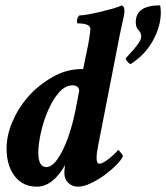

<svg xmlns="http://www.w3.org/2000/svg" viewBox="-20 -699 629 727"><path d="M119.1 7.8Q66.4 7.8 35.6 -32.2Q4.9 -72.3 4.9 -136.7Q4.9 -185.5 26.4 -236.8Q47.9 -288.1 85 -331.1Q122.1 -374 176.3 -405.8Q230.5 -437.5 290 -437.5H294.9L313.5 -528.3Q318.4 -554.7 320.3 -569.8Q322.3 -585 322.3 -588.9Q322.3 -610.4 274.4 -610.4Q271.5 -610.4 271.5 -618.2Q271.5 -631.8 280.3 -640.6Q292 -640.6 314 -644.5Q335.9 -648.4 360.8 -654.3Q385.7 -660.2 407.7 -666.5Q429.7 -672.9 441.4 -678.7Q451.2 -674.8 451.2 -657.2Q451.2 -649.4 447.8 -632.8Q444.3 -616.2 440.4 -599.1Q436.5 -582 434.6 -572.3L351.6 -147.5Q347.7 -127.9 346.7 -119.1Q345.7 -110.4 345.7 -102.5Q345.7 -79.1 355.5 -79.1Q365.2 -79.1 379.9 -88.9Q394.5 -98.6 408.2 -111.3Q421.9 -124 426.8 -130.9Q429.7 -130.9 437.5 -121.1Q445.3 -111.3 445.3 -107.4Q440.4 -94.7 421.4 -75.2Q402.3 -55.7 376.5 -36.6Q350.6 -17.6 323.2 -4.9Q295.9 7.8 275.4 7.8Q253.9 7.8 238.8 -6.3Q223.6 -20.5 223.6 -44.9Q223.6 -49.8 224.6 -60.1Q225.6 -70.3 226.6 -74.2Q179.7 7.8 119.1 7.8ZM155.3 -66.4Q176.8 -66.4 198.2 -97.2Q219.7 -127.9 237.3 -177.2Q254.9 -226.6 265.6 -281.2L279.3 -351.6Q281.2 -364.3 273.4 -370.1Q265.6 -376 255.9 -376Q226.6 -376 202.6 -348.1Q178.7 -320.3 161.1 -278.8Q143.6 -237.3 134.3 -194.3Q125 -151.4 125 -121.1Q125 -66.4 155.3 -66.4ZM456.1 -478.5Q456.1 -478.5 464.8 -487.8Q473.6 -497.1 485.4 -510.7Q497.1 -524.4 505.9 -537.6Q514.6 -550.8 514.6 -559.6Q514.6 -575.2 504.4 -585Q494.1 -594.7 494.1 -615.2Q494.1 -678.7 585.9 -678.7Q588.9 -669.9 588.9 -652.3Q588.9 -599.6 559.1 -545.4Q529.3 -491.2 475.6 -457H473.6Q469.7 -457 462.9 -465.3Q456.1 -473.6 456.1 -478.5Z"/></svg>

Font: Crimson Text
Style: Bold Italic
Weight: 700
Italic angle: -11°
Designer: Sebastian Kosch
Foundry: Sebastian Kosch
Version: Version 1.100; ttfautohint (v1.8.4)